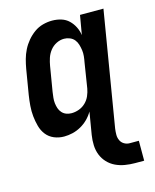

<svg xmlns="http://www.w3.org/2000/svg" viewBox="-112 -605 724 894"><g transform="rotate(-15 250.0 -157.5)"><path d="M427 213Q403 213 379 209Q355 205 334 195Q313 185 297 168Q281 151 272.5 129.5Q264 108 263 83.5Q262 59 266 34L284 -74Q273 -55 257.5 -39.5Q242 -24 222.5 -13Q203 -2 182 3Q161 8 141 8Q115 8 92.5 -1.5Q70 -11 55.5 -29.5Q41 -48 34.5 -72Q28 -96 25.5 -120.5Q23 -145 25 -171Q27 -197 31 -222L51 -342Q55 -365 61 -387Q67 -409 77.5 -430Q88 -451 103.5 -469.5Q119 -488 138.5 -502Q158 -516 180.5 -522Q203 -528 225 -528Q248 -528 269 -521.5Q290 -515 305 -500.5Q320 -486 329.5 -467Q339 -448 342 -427L358 -520H471L379 34Q377 49 377 63.5Q377 78 383 90.5Q389 103 401 110Q413 117 427 117H471V213ZM202 -88Q220 -88 238 -94.5Q256 -101 270 -114.5Q284 -128 291.5 -145.5Q299 -163 302 -180L321 -300Q324 -315 325.5 -330Q327 -345 325 -359Q323 -373 319 -386.5Q315 -400 306.5 -410.5Q298 -421 284.5 -426.5Q271 -432 257 -432Q238 -432 220 -423Q202 -414 189.5 -398Q177 -382 171 -363.5Q165 -345 162 -327L142 -207Q140 -193 138.5 -179.5Q137 -166 138.5 -153Q140 -140 144 -128Q148 -116 156.5 -106.5Q165 -97 177 -92.5Q189 -88 202 -88Z"/></g></svg>

Font: Iosevka Curly
Style: Bold Italic
Weight: 700
Italic angle: -9°
Monospace: yes
Designer: Belleve Invis
Foundry: Belleve Invis
Version: Version 22.1.2; ttfautohint (v1.8.4)